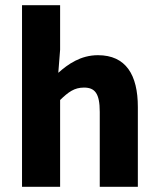

<svg xmlns="http://www.w3.org/2000/svg" viewBox="-20 -721 611 741"><path d="M65 0H212V-335C244 -366 267 -383 304 -383C346 -383 365 -361 365 -289V0H512V-308C512 -432 466 -508 358 -508C291 -508 242 -473 205 -440L212 -529V-701H65Z"/></svg>

Font: Giro Sans Regular
Style: Bold
Weight: 700
Designer: Paul D. Hunt
Foundry: Adobe Systems Incorporated
Version: Version 1.000;PS 1.0;hotconv 1.0.88;makeotf.lib2.5.647800